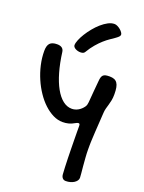

<svg xmlns="http://www.w3.org/2000/svg" viewBox="-175 -709 841 1120"><g transform="rotate(20 246.0 -149.0)"><path d="M244.1 13.2Q214.8 13.2 185.5 -1.2Q156.2 -15.6 129.4 -40.5Q102.5 -65.4 79.6 -99.4Q56.6 -133.3 39.6 -172.6Q22.5 -211.9 12.7 -254.9Q2.9 -297.9 2.9 -340.8Q2.9 -374 16.6 -388.4Q30.3 -402.8 61 -402.8Q99.6 -402.8 104 -371.1Q112.8 -303.7 128.4 -249.5Q144 -195.3 165.3 -157.2Q186.5 -119.1 212.6 -98.6Q238.8 -78.1 268.1 -78.1Q289.1 -78.1 307.6 -88.6Q326.2 -99.1 339.8 -118.2Q344.7 -125.5 346.4 -132.3Q348.1 -139.2 349.1 -147.9Q351.6 -182.6 354.7 -216.1Q357.9 -249.5 360.8 -283.2Q361.8 -297.9 364.7 -307.1Q367.7 -316.4 373.5 -321.8Q379.4 -327.1 388.9 -329.1Q398.4 -331.1 413.1 -331.1Q429.7 -331.1 441.4 -326.4Q453.1 -321.8 460.4 -311.3Q467.8 -300.8 470.9 -283.9Q474.1 -267.1 474.1 -242.2Q474.1 -220.7 470.9 -204.8Q467.8 -189 463.6 -175Q459.5 -161.1 455.8 -147.7Q452.1 -134.3 451.2 -118.2Q448.7 -77.6 446.8 -48.1Q444.8 -18.6 443.6 2.4Q442.4 23.4 441.7 38.6Q440.9 53.7 440.4 65.7Q439.9 77.6 439.9 88.4Q439.9 99.1 439.9 111.8Q439.9 134.8 441.9 161.9Q443.8 189 446 213.9Q448.2 238.8 450.2 257.8Q452.1 276.9 452.1 284.2Q452.1 293.5 446.3 301.8Q440.4 310.1 430.7 316.4Q420.9 322.8 407.7 326.4Q394.5 330.1 379.9 330.1Q367.2 330.1 359.6 321.5Q352.1 313 351.1 298.8Q349.6 280.3 348.6 253.7Q347.7 227.1 346.7 197Q345.7 167 345.5 136Q345.2 105 344.7 78.4Q344.2 51.8 344.2 31.7Q344.2 11.7 344.2 2.9Q344.2 -5.9 342.3 -9.5Q340.3 -13.2 335 -13.2Q332 -13.2 327.1 -11.5Q322.3 -9.8 315.9 -5.9Q298.8 4.4 281.2 8.8Q263.7 13.2 244.1 13.2ZM392.1 -582.5Q392.1 -575.2 385 -568.4Q377.9 -561.5 366 -553.2Q354 -544.9 337.9 -533.9Q321.8 -522.9 304 -507.1Q286.1 -491.2 267.1 -469Q248 -446.8 230 -416.5Q226.1 -409.7 219 -407.2Q211.9 -404.8 203.1 -404.8Q194.8 -404.8 186.8 -407Q178.7 -409.2 172.1 -412.8Q165.5 -416.5 161.4 -421.6Q157.2 -426.8 157.2 -432.6Q157.2 -445.8 165.3 -465.6Q173.3 -485.4 186.8 -507.1Q200.2 -528.8 218 -550.5Q235.8 -572.3 255.6 -589.6Q275.4 -606.9 295.7 -617.7Q315.9 -628.4 335 -628.4Q343.8 -628.4 353.8 -623.5Q363.8 -618.7 372.3 -611.6Q380.9 -604.5 386.5 -596.4Q392.1 -588.4 392.1 -582.5Z"/></g></svg>

Font: Gochi Hand
Style: Regular
Weight: 400
Designer: Juan Pablo del Peral
Foundry: Juan Pablo del Peral
Version: Version 1.001